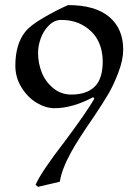

<svg xmlns="http://www.w3.org/2000/svg" viewBox="-20 -722 540 751"><path d="M213.9 -11.2 128.9 8.8 119.1 1Q141.1 -49.8 231.9 -167Q316.9 -280.8 349.1 -335.9L344.2 -341.8Q263.2 -298.8 193.8 -298.8Q158.7 -298.8 123.5 -319.8Q88.4 -340.8 64.2 -379.9Q40 -418.9 40 -464.8Q40 -549.3 79.1 -598.1Q98.6 -622.6 148.7 -651.9Q198.7 -681.2 246.1 -702.1Q352.5 -702.1 407.2 -656Q461.9 -609.9 461.9 -527.8Q461.9 -488.3 443.1 -438.7Q424.3 -389.2 403.6 -354Q382.8 -318.8 350.1 -270Q282.2 -171.4 258.8 -127.9Q221.7 -61 213.9 -11.2ZM351.1 -383.8Q381.8 -414.6 381.8 -481.9Q381.8 -525.4 364.3 -561.3Q346.7 -597.2 308.8 -620.6Q271 -644 219.2 -644Q192.4 -644 170.9 -622.3Q149.4 -600.6 139.2 -571.5Q128.9 -542.5 128.9 -515.1Q128.9 -475.1 143.3 -438.7Q157.7 -402.3 188.2 -377.2Q218.8 -352.1 258.8 -352.1Q319.3 -352.1 351.1 -383.8Z"/></svg>

Font: Aref Ruqaa
Style: Regular
Weight: 400
Designer: Abdoulla Aref
Version: Version 0.7